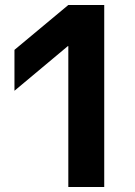

<svg xmlns="http://www.w3.org/2000/svg" viewBox="-20 -750 540 770"><path d="M254 0V-565H252L38 -386V-550L254 -730H398V0Z"/></svg>

Font: M PLUS Code Latin
Style: Bold
Weight: 700
Designer: Coji Morishita
Foundry: UNDERFOREST DESIGN
Version: Version 1.002; ttfautohint (v1.8.3)